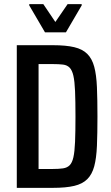

<svg xmlns="http://www.w3.org/2000/svg" viewBox="-20 -906 537 926"><path d="M61 0V-688H235Q298 -688 338 -678.5Q378 -669 401 -646Q424 -623 434.5 -584Q445 -545 447.5 -485.5Q450 -426 450 -344Q450 -262 447.5 -202.5Q445 -143 434.5 -104Q424 -65 401 -42Q378 -19 338 -9.5Q298 0 235 0ZM166 -91H233Q264 -91 284 -94Q304 -97 316 -109Q328 -121 334 -147.5Q340 -174 342 -222Q344 -270 344 -344Q344 -419 342 -466.5Q340 -514 334 -540.5Q328 -567 316 -579.5Q304 -592 284 -594.5Q264 -597 233 -597H166ZM197 -750 121 -880V-886H189L247 -800L306 -886H374V-880L298 -750Z"/></svg>

Font: Saira Condensed SemiBold
Style: Regular
Weight: 600
Width: 3
Designer: Hector Gatti with collaboration of the Omnibus-Type team
Foundry: Omnibus-Type
Version: Version 1.100